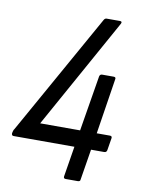

<svg xmlns="http://www.w3.org/2000/svg" viewBox="-77 -709 563 762"><g transform="rotate(10 204.5 -327.5)"><path d="M241 0Q232 0 233 -9L253 -132H8Q0 -132 0 -141L1 -147Q2 -150 3 -153.5Q4 -157 6 -159L280 -648Q284 -655 291 -655H344Q355 -655 350 -645L103 -200H264L301 -424Q303 -433 312 -433H358Q368 -433 366 -424L331 -200H384Q394 -200 392 -190L384 -141Q382 -132 373 -132H320L300 -9Q300 0 290 0Z"/></g></svg>

Font: Sofia Sans Condensed
Style: Italic
Weight: 400
Italic angle: -9°
Designer: Botio Nikoltchev, Ani Petrova
Foundry: lettersoup
Version: Version 4.101